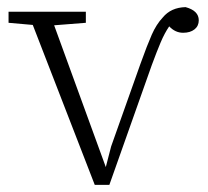

<svg xmlns="http://www.w3.org/2000/svg" viewBox="-20 -515 585 539"><path d="M246 4 72 -445 4 -451V-482H221V-451L132 -444L277 -46L292 -104L374 -335Q393 -388 406 -417.5Q419 -447 437 -466Q460 -494 501 -495Q538 -485 538 -458Q538 -442 526 -432.5Q514 -423 494 -423Q472 -423 455 -441Q442 -422 431 -396Q420 -370 406 -332L287 4Z"/></svg>

Font: Source Serif 4 SmText Light
Style: Regular
Weight: 300
Designer: Frank Grießhammer
Foundry: Adobe
Version: Version 4.005;hotconv 1.1.0;makeotfexe 2.6.0